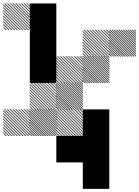

<svg xmlns="http://www.w3.org/2000/svg" viewBox="-21 -855 875 1208"><path d="M500.8 -162.5 495.8 -167.5H500.8ZM500.8 -145 478.3 -167.5H484.2L500.8 -150.8ZM500.8 -127.5 460.8 -167.5H466.7L500.8 -133.3ZM500.8 -110 443.3 -167.5H449.2L500.8 -115.8ZM500.8 -92.5 425.8 -167.5H430.8L500.8 -97.5ZM500.8 -75 408.3 -167.5H414.2L500.8 -80.8ZM500.8 -57.5 390.8 -167.5H396.7L500.8 -63.3ZM500.8 -40 373.3 -167.5H379.2L500.8 -45.8ZM500.8 -22.5 355.8 -167.5H361.7L500.8 -28.3ZM500.8 -5 338.3 -167.5H344.2L500.8 -10.8ZM489.2 0.8 332.5 -155.8V-161.7L495 0.8ZM471.7 0.8 332.5 -138.3V-144.2L477.5 0.8ZM454.2 0.8 332.5 -120.8V-126.7L460 0.8ZM436.7 0.8 332.5 -103.3V-109.2L442.5 0.8ZM419.2 0.8 332.5 -85.8V-91.7L425 0.8ZM401.7 0.8 332.5 -68.3V-74.2L407.5 0.8ZM384.2 0.8 332.5 -50.8V-56.7L390 0.8ZM366.7 0.8 332.5 -33.3V-39.2L372.5 0.8ZM349.2 0.8 332.5 -15.8V-21.7L355 0.8ZM500.8 -167.5H501.7L500.8 -168.3ZM334.2 -155.8 322.5 -167.5H328.3L334.2 -161.7ZM334.2 -141.7 308.3 -167.5H314.2L334.2 -147.5ZM334.2 -127.5 294.2 -167.5H300L334.2 -133.3ZM334.2 -113.3 280 -167.5H285.8L334.2 -119.2ZM334.2 -99.2 265.8 -167.5H271.7L334.2 -105ZM334.2 -85 251.7 -167.5H257.5L334.2 -90.8ZM334.2 -70.8 237.5 -167.5H243.3L334.2 -76.7ZM334.2 -56.7 223.3 -167.5H229.2L334.2 -62.5ZM334.2 -42.5 209.2 -167.5H215L334.2 -48.3ZM334.2 -28.3 195 -167.5H200.8L334.2 -34.2ZM334.2 -14.2 180.8 -167.5H186.7L334.2 -20ZM334.2 0 166.7 -167.5H172.5L334.2 -5.8ZM320.8 0.8 165.8 -154.2V-160L326.7 0.8ZM306.7 0.8 165.8 -140V-145.8L312.5 0.8ZM292.5 0.8 165.8 -125.8V-131.7L298.3 0.8ZM278.3 0.8 165.8 -111.7V-117.5L284.2 0.8ZM263.3 0.8 165.8 -96.7V-103.3L270 0.8ZM250 0.8 165.8 -83.3V-89.2L255.8 0.8ZM235.8 0.8 165.8 -69.2V-75L241.7 0.8ZM221.7 0.8 165.8 -55V-60.8L227.5 0.8ZM207.5 0.8 165.8 -40.8V-46.7L213.3 0.8ZM193.3 0.8 165.8 -26.7V-32.5L199.2 0.8ZM179.2 0.8 165.8 -12.5V-18.3L185 0.8ZM167.5 -162.5 162.5 -167.5H167.5ZM167.5 -145 145 -167.5H150.8L167.5 -150.8ZM167.5 -127.5 127.5 -167.5H133.3L167.5 -133.3ZM167.5 -110 110 -167.5H115.8L167.5 -115.8ZM167.5 -92.5 92.5 -167.5H97.5L167.5 -97.5ZM167.5 -75 75 -167.5H80.8L167.5 -80.8ZM167.5 -57.5 57.5 -167.5H63.3L167.5 -63.3ZM167.5 -40 40 -167.5H45.8L167.5 -45.8ZM167.5 -22.5 22.5 -167.5H28.3L167.5 -28.3ZM167.5 -5 5 -167.5H10.8L167.5 -10.8ZM155.8 0.8 -0.8 -155.8V-161.7L161.7 0.8ZM138.3 0.8 -0.8 -138.3V-144.2L144.2 0.8ZM120.8 0.8 -0.8 -120.8V-126.7L126.7 0.8ZM103.3 0.8 -0.8 -103.3V-109.2L109.2 0.8ZM85.8 0.8 -0.8 -85.8V-91.7L91.7 0.8ZM68.3 0.8 -0.8 -68.3V-74.2L74.2 0.8ZM50.8 0.8 -0.8 -50.8V-56.7L56.7 0.8ZM33.3 0.8 -0.8 -33.3V-39.2L39.2 0.8ZM15.8 0.8 -0.8 -15.8V-21.7L21.7 0.8ZM167.5 -167.5H168.3L167.5 -168.3ZM500.8 -322.5 489.2 -334.2H495L500.8 -328.3ZM500.8 -308.3 475 -334.2H480.8L500.8 -314.2ZM500.8 -294.2 460.8 -334.2H466.7L500.8 -300ZM500.8 -280 446.7 -334.2H452.5L500.8 -285.8ZM500.8 -265.8 432.5 -334.2H438.3L500.8 -271.7ZM500.8 -251.7 418.3 -334.2H424.2L500.8 -257.5ZM500.8 -237.5 404.2 -334.2H410L500.8 -243.3ZM500.8 -223.3 390 -334.2H395.8L500.8 -229.2ZM500.8 -209.2 375.8 -334.2H381.7L500.8 -215ZM500.8 -195 361.7 -334.2H367.5L500.8 -200.8ZM500.8 -180.8 347.5 -334.2H353.3L500.8 -186.7ZM500.8 -166.7 333.3 -334.2H339.2L500.8 -172.5ZM487.5 -165.8 332.5 -320.8V-326.7L493.3 -165.8ZM473.3 -165.8 332.5 -306.7V-312.5L479.2 -165.8ZM459.2 -165.8 332.5 -292.5V-298.3L465 -165.8ZM445 -165.8 332.5 -278.3V-284.2L450.8 -165.8ZM430 -165.8 332.5 -263.3V-270L436.7 -165.8ZM416.7 -165.8 332.5 -250V-255.8L422.5 -165.8ZM402.5 -165.8 332.5 -235.8V-241.7L408.3 -165.8ZM388.3 -165.8 332.5 -221.7V-227.5L394.2 -165.8ZM374.2 -165.8 332.5 -207.5V-213.3L380 -165.8ZM360 -165.8 332.5 -193.3V-199.2L365.8 -165.8ZM345.8 -165.8 332.5 -179.2V-185L351.7 -165.8ZM334.2 -329.2 329.2 -334.2H334.2ZM334.2 -311.7 311.7 -334.2H317.5L334.2 -317.5ZM334.2 -294.2 294.2 -334.2H300L334.2 -300ZM334.2 -276.7 276.7 -334.2H282.5L334.2 -282.5ZM334.2 -259.2 259.2 -334.2H264.2L334.2 -264.2ZM334.2 -241.7 241.7 -334.2H247.5L334.2 -247.5ZM334.2 -224.2 224.2 -334.2H230L334.2 -230ZM334.2 -206.7 206.7 -334.2H212.5L334.2 -212.5ZM334.2 -189.2 189.2 -334.2H195L334.2 -195ZM334.2 -171.7 171.7 -334.2H177.5L334.2 -177.5ZM322.5 -165.8 165.8 -322.5V-328.3L328.3 -165.8ZM305 -165.8 165.8 -305V-310.8L310.8 -165.8ZM287.5 -165.8 165.8 -287.5V-293.3L293.3 -165.8ZM270 -165.8 165.8 -270V-275.8L275.8 -165.8ZM252.5 -165.8 165.8 -252.5V-258.3L258.3 -165.8ZM235 -165.8 165.8 -235V-240.8L240.8 -165.8ZM217.5 -165.8 165.8 -217.5V-223.3L223.3 -165.8ZM200 -165.8 165.8 -200V-205.8L205.8 -165.8ZM182.5 -165.8 165.8 -182.5V-188.3L188.3 -165.8ZM334.2 -334.2H335L334.2 -335ZM667.5 -489.2 655.8 -500.8H661.7L667.5 -495ZM667.5 -475 641.7 -500.8H647.5L667.5 -480.8ZM667.5 -460.8 627.5 -500.8H633.3L667.5 -466.7ZM667.5 -446.7 613.3 -500.8H619.2L667.5 -452.5ZM667.5 -432.5 599.2 -500.8H605L667.5 -438.3ZM667.5 -418.3 585 -500.8H590.8L667.5 -424.2ZM667.5 -404.2 570.8 -500.8H576.7L667.5 -410ZM667.5 -390 556.7 -500.8H562.5L667.5 -395.8ZM667.5 -375.8 542.5 -500.8H548.3L667.5 -381.7ZM667.5 -361.7 528.3 -500.8H534.2L667.5 -367.5ZM667.5 -347.5 514.2 -500.8H520L667.5 -353.3ZM667.5 -333.3 500 -500.8H505.8L667.5 -339.2ZM654.2 -332.5 499.2 -487.5V-493.3L660 -332.5ZM640 -332.5 499.2 -473.3V-479.2L645.8 -332.5ZM625.8 -332.5 499.2 -459.2V-465L631.7 -332.5ZM611.7 -332.5 499.2 -445V-450.8L617.5 -332.5ZM596.7 -332.5 499.2 -430V-436.7L603.3 -332.5ZM583.3 -332.5 499.2 -416.7V-422.5L589.2 -332.5ZM569.2 -332.5 499.2 -402.5V-408.3L575 -332.5ZM555 -332.5 499.2 -388.3V-394.2L560.8 -332.5ZM540.8 -332.5 499.2 -374.2V-380L546.7 -332.5ZM526.7 -332.5 499.2 -360V-365.8L532.5 -332.5ZM512.5 -332.5 499.2 -345.8V-351.7L518.3 -332.5ZM500.8 -495.8 495.8 -500.8H500.8ZM500.8 -478.3 478.3 -500.8H484.2L500.8 -484.2ZM500.8 -460.8 460.8 -500.8H466.7L500.8 -466.7ZM500.8 -443.3 443.3 -500.8H449.2L500.8 -449.2ZM500.8 -425.8 425.8 -500.8H430.8L500.8 -430.8ZM500.8 -408.3 408.3 -500.8H414.2L500.8 -414.2ZM500.8 -390.8 390.8 -500.8H396.7L500.8 -396.7ZM500.8 -373.3 373.3 -500.8H379.2L500.8 -379.2ZM500.8 -355.8 355.8 -500.8H361.7L500.8 -361.7ZM500.8 -338.3 338.3 -500.8H344.2L500.8 -344.2ZM489.2 -332.5 332.5 -489.2V-495L495 -332.5ZM471.7 -332.5 332.5 -471.7V-477.5L477.5 -332.5ZM454.2 -332.5 332.5 -454.2V-460L460 -332.5ZM436.7 -332.5 332.5 -436.7V-442.5L442.5 -332.5ZM419.2 -332.5 332.5 -419.2V-425L425 -332.5ZM401.7 -332.5 332.5 -401.7V-407.5L407.5 -332.5ZM384.2 -332.5 332.5 -384.2V-390L390 -332.5ZM366.7 -332.5 332.5 -366.7V-372.5L372.5 -332.5ZM349.2 -332.5 332.5 -349.2V-355L355 -332.5ZM500.8 -500.8H501.7L500.8 -501.7ZM834.2 -655.8 822.5 -667.5H828.3L834.2 -661.7ZM834.2 -641.7 808.3 -667.5H814.2L834.2 -647.5ZM834.2 -627.5 794.2 -667.5H800L834.2 -633.3ZM834.2 -613.3 780 -667.5H785.8L834.2 -619.2ZM834.2 -599.2 765.8 -667.5H771.7L834.2 -605ZM834.2 -585 751.7 -667.5H757.5L834.2 -590.8ZM834.2 -570.8 737.5 -667.5H743.3L834.2 -576.7ZM834.2 -556.7 723.3 -667.5H729.2L834.2 -562.5ZM834.2 -542.5 709.2 -667.5H715L834.2 -548.3ZM834.2 -528.3 695 -667.5H700.8L834.2 -534.2ZM834.2 -514.2 680.8 -667.5H686.7L834.2 -520ZM834.2 -500 666.7 -667.5H672.5L834.2 -505.8ZM820.8 -499.2 665.8 -654.2V-660L826.7 -499.2ZM806.7 -499.2 665.8 -640V-645.8L812.5 -499.2ZM792.5 -499.2 665.8 -625.8V-631.7L798.3 -499.2ZM778.3 -499.2 665.8 -611.7V-617.5L784.2 -499.2ZM763.3 -499.2 665.8 -596.7V-603.3L770 -499.2ZM750 -499.2 665.8 -583.3V-589.2L755.8 -499.2ZM735.8 -499.2 665.8 -569.2V-575L741.7 -499.2ZM721.7 -499.2 665.8 -555V-560.8L727.5 -499.2ZM707.5 -499.2 665.8 -540.8V-546.7L713.3 -499.2ZM693.3 -499.2 665.8 -526.7V-532.5L699.2 -499.2ZM679.2 -499.2 665.8 -512.5V-518.3L685 -499.2ZM667.5 -662.5 662.5 -667.5H667.5ZM667.5 -645 645 -667.5H650.8L667.5 -650.8ZM667.5 -627.5 627.5 -667.5H633.3L667.5 -633.3ZM667.5 -610 610 -667.5H615.8L667.5 -615.8ZM667.5 -592.5 592.5 -667.5H597.5L667.5 -597.5ZM667.5 -575 575 -667.5H580.8L667.5 -580.8ZM667.5 -557.5 557.5 -667.5H563.3L667.5 -563.3ZM667.5 -540 540 -667.5H545.8L667.5 -545.8ZM667.5 -522.5 522.5 -667.5H528.3L667.5 -528.3ZM667.5 -505 505 -667.5H510.8L667.5 -510.8ZM655.8 -499.2 499.2 -655.8V-661.7L661.7 -499.2ZM638.3 -499.2 499.2 -638.3V-644.2L644.2 -499.2ZM620.8 -499.2 499.2 -620.8V-626.7L626.7 -499.2ZM603.3 -499.2 499.2 -603.3V-609.2L609.2 -499.2ZM585.8 -499.2 499.2 -585.8V-591.7L591.7 -499.2ZM568.3 -499.2 499.2 -568.3V-574.2L574.2 -499.2ZM550.8 -499.2 499.2 -550.8V-556.7L556.7 -499.2ZM533.3 -499.2 499.2 -533.3V-539.2L539.2 -499.2ZM515.8 -499.2 499.2 -515.8V-521.7L521.7 -499.2ZM667.5 -667.5H668.3L667.5 -668.3ZM167.5 -829.2 162.5 -834.2H167.5ZM167.5 -811.7 145 -834.2H150.8L167.5 -817.5ZM167.5 -794.2 127.5 -834.2H133.3L167.5 -800ZM167.5 -776.7 110 -834.2H115.8L167.5 -782.5ZM167.5 -759.2 92.5 -834.2H97.5L167.5 -764.2ZM167.5 -741.7 75 -834.2H80.8L167.5 -747.5ZM167.5 -724.2 57.5 -834.2H63.3L167.5 -730ZM167.5 -706.7 40 -834.2H45.8L167.5 -712.5ZM167.5 -689.2 22.5 -834.2H28.3L167.5 -695ZM167.5 -671.7 5 -834.2H10.8L167.5 -677.5ZM155.8 -665.8 -0.8 -822.5V-828.3L161.7 -665.8ZM138.3 -665.8 -0.8 -805V-810.8L144.2 -665.8ZM120.8 -665.8 -0.8 -787.5V-793.3L126.7 -665.8ZM103.3 -665.8 -0.8 -770V-775.8L109.2 -665.8ZM85.8 -665.8 -0.8 -752.5V-758.3L91.7 -665.8ZM68.3 -665.8 -0.8 -735V-740.8L74.2 -665.8ZM50.8 -665.8 -0.8 -717.5V-723.3L56.7 -665.8ZM33.3 -665.8 -0.8 -700V-705.8L39.2 -665.8ZM15.8 -665.8 -0.8 -682.5V-688.3L21.7 -665.8ZM167.5 -834.2H168.3L167.5 -835ZM500 166.7H666.7V333.3H500ZM500 0H666.7V333.3H500ZM333.3 0H666.7V166.7H333.3ZM500 -166.7H666.7V166.7H500ZM166.7 -500H333.3V-333.3H166.7ZM166.7 -666.7H333.3V-333.3H166.7ZM166.7 -833.3H333.3V-500H166.7Z"/></svg>

Font: 0xA000-Pixelated
Style: Pixelated
Weight: 400
Version: Version 0.1